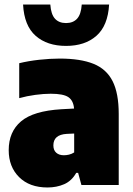

<svg xmlns="http://www.w3.org/2000/svg" viewBox="-20 -818 586 849"><path d="M190 11Q110.5 11 64.5 -34.8Q18.5 -80.5 18.5 -154Q18.5 -235 72.8 -281.2Q127 -327.5 251.5 -335L307.5 -338Q304.5 -373.5 282.2 -388.5Q260 -403.5 204.5 -403.5Q173.5 -403.5 136.2 -398.5Q99 -393.5 65 -384V-538.5Q106 -548.5 154 -553.8Q202 -559 244 -559Q336 -559 393.5 -535.8Q451 -512.5 478 -459Q505 -405.5 505 -314V0H340L325.5 -53.5H317Q297 -18 263.8 -3.5Q230.5 11 190 11ZM216 -175Q216 -154 228.5 -142.8Q241 -131.5 262.5 -131.5Q273 -131.5 285 -134.2Q297 -137 308 -144V-227.5L275 -226Q216 -222.5 216 -175ZM272 -615Q188.5 -615 137.8 -659.5Q87 -704 82 -798H202.5Q205.5 -754.5 223.2 -735.2Q241 -716 272 -716Q303 -716 320.8 -735.2Q338.5 -754.5 341.5 -798H462.5Q457 -704 406.2 -659.5Q355.5 -615 272 -615Z"/></svg>

Font: Encode Sans Semi Condensed Black
Style: Regular
Weight: 900
Width: 4
Designer: Multiple Designers
Foundry: Impallari Type
Version: Version 3.000; ttfautohint (v1.8.3) -l 8 -r 50 -G 200 -x 14 